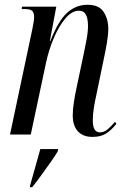

<svg xmlns="http://www.w3.org/2000/svg" viewBox="-20 -564 530 805"><path d="M368 10Q328 10 306.5 -13.5Q285 -37 285 -80Q285 -104 289.5 -134Q294 -164 302 -201L332 -343Q336 -362 342.5 -396Q349 -430 349 -456Q349 -469 346.5 -483.5Q344 -498 336 -508.5Q328 -519 311 -519Q281 -519 253.5 -486Q226 -453 205 -403Q184 -353 173 -301L109 0H22L116 -444Q119 -459 121 -471.5Q123 -484 123 -492Q123 -509 116 -517.5Q109 -526 83 -526H71L72 -536H216L189 -392H191Q224 -476 261 -510Q298 -544 347 -544Q395 -544 414.5 -514Q434 -484 434 -444Q434 -419 428.5 -386Q423 -353 416 -321L385 -171Q378 -140 373.5 -111.5Q369 -83 369 -59Q369 -9 399 -9Q416 -9 431 -21.5Q446 -34 462 -53L468 -45Q447 -18 424.5 -4Q402 10 368 10ZM106 214Q117 175 128 136Q139 97 149 61H224L222 71Q210 91 190.5 118.5Q171 146 151 173.5Q131 201 115 221H105Z"/></svg>

Font: Noto Serif Display ExtraCondensed
Style: Italic
Weight: 400
Width: 2
Italic angle: -12°
Designer: Monotype Design Team
Foundry: Monotype Imaging Inc.
Version: Version 2.009